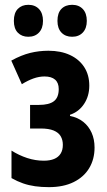

<svg xmlns="http://www.w3.org/2000/svg" viewBox="-20 -768 446 798"><path d="M181.2 -557.1Q232.9 -557.1 271 -539.3Q309.1 -521.5 330.1 -489Q351.1 -456.5 351.1 -412.1Q351.1 -368.7 329.3 -335.9Q307.6 -303.2 271 -291V-286.1Q303.2 -279.8 325.9 -261.7Q348.6 -243.7 360.8 -216.3Q373 -189 373 -154.8Q373 -106.4 350.8 -69.3Q328.6 -32.2 286.1 -11.2Q243.7 9.8 183.1 9.8Q152.3 9.8 126 6.1Q99.6 2.4 75.7 -5.9Q51.8 -14.2 27.8 -27.8V-142.1Q58.6 -122.6 92.8 -111.3Q127 -100.1 162.1 -100.1Q187.5 -100.1 205.1 -107.4Q222.7 -114.7 231.9 -129.4Q241.2 -144 241.2 -166Q241.2 -186.5 232.2 -201.9Q223.1 -217.3 202.9 -225.6Q182.6 -233.9 148.9 -233.9H105V-332H142.1Q184.1 -332 204.1 -347.4Q224.1 -362.8 224.1 -397.9Q224.1 -423.8 209 -437Q193.8 -450.2 165 -450.2Q142.6 -450.2 119.1 -441.9Q95.7 -433.6 70.8 -418L26.9 -516.1Q68.8 -539.1 105.5 -548.1Q142.1 -557.1 181.2 -557.1ZM37.6 -681.2Q37.6 -714.4 54.2 -731.2Q70.8 -748 97.7 -748Q125.5 -748 142.1 -730.5Q158.7 -712.9 158.7 -681.2Q158.7 -650.4 142.1 -632.8Q125.5 -615.2 97.7 -615.2Q70.8 -615.2 54.2 -632.1Q37.6 -648.9 37.6 -681.2ZM218.8 -681.2Q218.8 -714.4 235.4 -731.2Q252 -748 279.8 -748Q307.6 -748 324.2 -730.5Q340.8 -712.9 340.8 -681.2Q340.8 -650.4 324.2 -632.8Q307.6 -615.2 279.8 -615.2Q252 -615.2 235.4 -632.6Q218.8 -649.9 218.8 -681.2Z"/></svg>

Font: Open Sans Condensed
Style: Regular
Weight: 400
Width: 3
Designer: Monotype Design Team
Foundry: Monotype Imaging Inc.
Version: Version 3.000